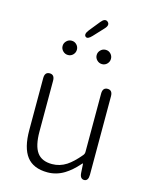

<svg xmlns="http://www.w3.org/2000/svg" viewBox="-133 -991 857 1089"><g transform="rotate(15 295.0 -446.5)"><path d="M253 13Q170 13 131 -37.5Q92 -88 92 -192V-497Q92 -533 121 -533Q150 -533 150 -497V-199Q150 -116 177.5 -77.5Q205 -39 266 -39Q311 -39 350 -64Q385 -87 424 -134Q432 -143 432 -155V-497Q432 -533 461 -533Q490 -533 490 -497V-36Q490 0 466 1Q441 1 439 -34L436 -83Q436 -88 434.5 -88Q433 -88 426 -80Q390 -39 351 -15Q305 13 253 13ZM193.5 -660Q176 -660 163.5 -672.5Q151 -685 151 -702Q151 -719 163.5 -731.5Q176 -744 193.5 -744Q211 -744 223 -731.5Q235 -719 235 -702Q235 -685 223 -672.5Q211 -660 193.5 -660ZM393.5 -660Q376 -660 363.5 -672.5Q351 -685 351 -702Q351 -719 363.5 -731.5Q376 -744 393.5 -744Q411 -744 423 -731.5Q435 -719 435 -702Q435 -685 423 -672.5Q411 -660 393.5 -660ZM301 -801Q277 -775 264 -786Q250 -798 272 -826L322 -888Q344 -916 362 -901Q380 -885 355 -859Z"/></g></svg>

Font: Resource Han Rounded JP Light
Style: Regular
Weight: 300
Designer: Cyano Hao (round all glyphs); Ryoko NISHIZUKA 西塚涼子 (kana, bopomofo & ideographs); Paul D. Hunt (Latin, Greek & Cyrillic)
Foundry: Cyano Hao
Version: 0.990